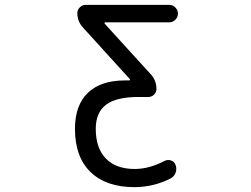

<svg xmlns="http://www.w3.org/2000/svg" viewBox="-20 -567 1040 794"><path d="M513.7 -234.4Q516.6 -234.4 517.1 -236.3Q517.6 -238.3 516.6 -240.2L323.2 -453.1Q299.8 -478.5 299.8 -512.7Q299.8 -526.4 310.1 -536.6Q320.3 -546.9 334 -546.9H679.7Q694.3 -546.9 705.1 -536.1Q715.8 -525.4 715.8 -510.7Q715.8 -496.1 705.1 -485.4Q694.3 -474.6 679.7 -474.6H416Q413.1 -474.6 412.6 -472.7Q412.1 -470.7 413.1 -468.8L604.5 -258.8Q627 -233.4 627 -199.2Q627 -185.5 617.2 -175.8Q607.4 -166 593.8 -166H552.7Q460.9 -166 418.5 -133.8Q376 -101.6 376 -34.2Q376 45.9 418 88.9Q460 131.8 537.1 131.8Q596.7 131.8 660.2 98.6Q673.8 91.8 687.5 96.7Q701.2 101.6 706.1 115.2Q709 123 709 131.3Q709 139.6 706.1 147.5Q700.2 163.1 685.5 170.9Q617.2 206.1 537.1 207Q418.9 207 354.5 144.5Q290 82 290 -34.2Q290 -131.8 343.3 -183.1Q396.5 -234.4 497.1 -234.4Z"/></svg>

Font: Rounded Mgen+ 1m regular
Style: Regular
Weight: 400
Designer: [Source Han Sans]
Ryoko NISHIZUKA  (kana & ideographs); Paul D. Hunt (Latin, Greek & Cyrillic); Wenlong ZHANG  (bopomofo
Version: Version 1.059.20150602